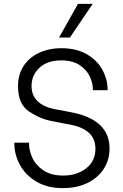

<svg xmlns="http://www.w3.org/2000/svg" viewBox="-20 -964 638 992"><path d="M54 -224V-227H130V-223Q130 -185 148 -147Q166 -109 205.5 -83Q245 -57 306 -57Q378 -57 425.5 -94.5Q473 -132 473 -195Q473 -248 439 -278Q405 -308 352 -318L245 -339Q187 -350 130 -388Q73 -426 73 -519Q73 -577 101 -621.5Q129 -666 180.5 -690.5Q232 -715 298 -715Q374 -715 428 -684Q482 -653 509 -603.5Q536 -554 536 -501V-498H460V-501Q460 -533 444.5 -567.5Q429 -602 392.5 -627Q356 -652 296 -652Q225 -652 184 -614Q143 -576 143 -519Q143 -472 173.5 -442Q204 -412 258 -401L353 -383Q546 -344 546 -197Q546 -138 516 -91.5Q486 -45 431.5 -18.5Q377 8 305 8Q224 8 167.5 -26Q111 -60 82.5 -113Q54 -166 54 -224ZM285 -770 383 -944H459L341 -770Z"/></svg>

Font: Be Vietnam Light
Style: Regular
Weight: 300
Designer: Gabriel Lam
Foundry: TypeRant
Version: Version 4.000